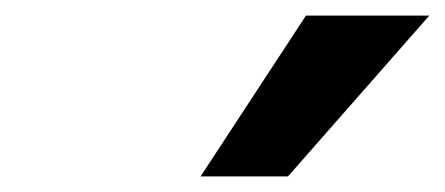

<svg xmlns="http://www.w3.org/2000/svg" viewBox="-20 -788 570 246"><path d="M237 -562 372 -768H530L349 -562Z"/></svg>

Font: Nunito Sans 7pt ExtraBold
Style: Italic
Weight: 800
Italic angle: -9°
Designer: Vernon Adams
Foundry: Vernon Adams
Version: Version 3.101;gftools[0.9.27]